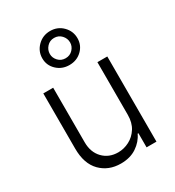

<svg xmlns="http://www.w3.org/2000/svg" viewBox="-197 -943 971 1065"><g transform="rotate(-30 288.5 -410.0)"><path d="M430 -208.5V-545.5H493.3V0H430V-90.6H425.1Q405.9 -48.7 364.3 -20.8Q322.8 7.1 262.8 7.1Q184.3 7.1 133.9 -44Q83.5 -95.2 83.5 -192.1V-545.5H146.7V-196Q146.7 -132.1 184.3 -93.2Q221.9 -54.3 280.9 -54.3Q317.8 -54.3 352.1 -72.1Q386.4 -89.8 408.2 -124.1Q430 -158.4 430 -208.5ZM288.7 -609Q241.5 -609 208.6 -640.1Q175.8 -671.2 175.8 -716.3Q175.8 -761.7 208.6 -794.2Q241.5 -826.7 288.7 -826.7Q336.3 -826.7 368.6 -794.2Q400.9 -761.7 400.9 -716.3Q400.9 -671.2 368.6 -640.1Q336.3 -609 288.7 -609ZM288.7 -652.3Q317.1 -652.3 335.4 -671.9Q353.7 -691.4 353.7 -716.3Q353.7 -742.5 335.2 -762.4Q316.8 -782.3 288.7 -782.3Q260.7 -782.3 242.4 -762.3Q224.1 -742.2 224.1 -716.3Q224.1 -691.4 242.4 -671.9Q260.7 -652.3 288.7 -652.3Z"/></g></svg>

Font: Inter Zeller Light
Style: Regular
Weight: 300
Designer: Rasmus Andersson; Joe Bland
Foundry: zeller
Version: Version 3.015;git-dec3a8cb1